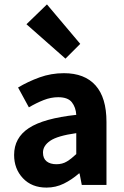

<svg xmlns="http://www.w3.org/2000/svg" viewBox="-20 -839 564 871"><path d="M191 12Q124 12 84 -30.5Q44 -73 44 -136Q44 -214 111 -258Q178 -302 326 -318Q324 -352 306 -375Q288 -398 244 -398Q211 -398 178 -385Q145 -372 111 -352L62 -442Q107 -469 159.5 -488Q212 -507 270 -507Q364 -507 413.5 -451.5Q463 -396 463 -286V0H351L341 -52H338Q306 -24 269.5 -6Q233 12 191 12ZM236 -94Q263 -94 283.5 -106.5Q304 -119 326 -140V-235Q241 -223 208 -200.5Q175 -178 175 -147Q175 -120 191.5 -107Q208 -94 236 -94ZM277 -573 100 -729 193 -819 344 -640Z"/></svg>

Font: Assistant
Style: Bold
Weight: 700
Designer: Hebrew By Ben Nathan, Latin by Paul Hunt
Version: Version 3.000